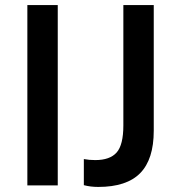

<svg xmlns="http://www.w3.org/2000/svg" viewBox="-20 -732 710 758"><path d="M88 0V-712H208V0ZM368 6Q337 6 311 -1V-104Q332 -100 356 -100Q414 -100 440.5 -130Q467 -160 467 -237V-712H587V-216Q587 -103 533.5 -48.5Q480 6 368 6Z"/></svg>

Font: CST
Style: Medium
Weight: 500
Version: Version 1.00